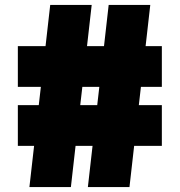

<svg xmlns="http://www.w3.org/2000/svg" viewBox="-20 -760 730 780"><path d="M637.5 -407H552.5L544 -333H637.5V-167.5H525L506 0H337L356 -167.5H287L268 0H99.5L118.5 -167.5H52.5V-333H137.5L146 -407H52.5V-572.5H165L184 -740H352.5L333.5 -572.5H402.5L421.5 -740H590.5L571.5 -572.5H637.5ZM375 -333 383.5 -407H314.5L306 -333Z"/></svg>

Font: Encode Sans Semi Expanded Black
Style: Regular
Weight: 900
Width: 6
Designer: Multiple Designers
Foundry: Impallari Type
Version: Version 2.000